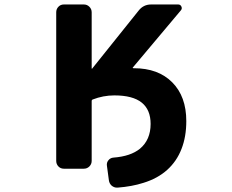

<svg xmlns="http://www.w3.org/2000/svg" viewBox="-20 -776 1040 862"><path d="M460 -32.2Q458 -45.9 466.8 -56.6Q475.6 -67.4 489.3 -68.4Q566.4 -74.2 608.4 -108.4Q656.2 -148.4 656.2 -219.7Q656.2 -283.2 616.2 -315.4Q576.2 -347.7 493.2 -347.7Q443.4 -347.7 395.5 -329.1Q391.6 -327.1 391.6 -323.2V-53.7Q391.6 -39.1 381.3 -28.8Q371.1 -18.6 356.4 -18.6H266.6Q252 -18.6 242.2 -28.8Q232.4 -39.1 232.4 -53.7V-720.7Q232.4 -735.4 242.2 -745.6Q252 -755.9 266.6 -755.9H356.4Q371.1 -755.9 381.3 -745.6Q391.6 -735.4 391.6 -720.7V-468.8Q391.6 -467.8 392.6 -467.3Q393.6 -466.8 393.6 -467.8L602.5 -728.5Q624 -755.9 658.2 -755.9H780.3Q790 -755.9 794.4 -746.6Q798.8 -737.3 792 -729.5L576.2 -472.7Q575.2 -471.7 576.2 -470.7Q577.1 -469.7 578.1 -469.7Q579.1 -469.7 581.1 -469.7Q690.4 -469.7 753.4 -406.2Q816.4 -342.8 816.4 -232.4Q816.4 -162.1 794.9 -107.4Q773.4 -51.8 730.5 -13.2Q687.5 25.4 624 44.9Q572.3 61.5 507.8 66.4Q505.9 66.4 504.9 66.4Q492.2 66.4 481.4 57.6Q470.7 47.9 468.8 33.2Z"/></svg>

Font: Rounded-L Mgen+ 1mn bold
Style: Bold
Weight: 700
Designer: [Source Han Sans]
Ryoko NISHIZUKA  (kana & ideographs); Paul D. Hunt (Latin, Greek & Cyrillic); Wenlong ZHANG  (bopomofo
Version: Version 1.059.20150602